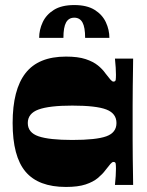

<svg xmlns="http://www.w3.org/2000/svg" viewBox="-20 -732 583 760"><path d="M241 8Q132 8 81 -52.5Q30 -113 30 -245Q30 -377 81 -442.5Q132 -508 241 -508Q289 -508 319 -498Q349 -488 367.5 -473Q386 -458 397 -442Q410 -425 417 -417Q424 -409 429 -409Q437 -409 438 -416Q439 -423 439 -436Q439 -447 438 -464.5Q437 -482 435 -500H507Q507 -489 506.5 -459Q506 -429 505.5 -390Q505 -351 505 -312.5Q505 -274 505 -245Q505 -217 505 -179.5Q505 -142 505.5 -105Q506 -68 506.5 -39.5Q507 -11 507 0H435Q437 -18 438 -35.5Q439 -53 439 -64Q439 -77 438 -84Q437 -91 429 -91Q424 -91 417 -83Q410 -75 397 -58Q386 -43 367.5 -27.5Q349 -12 319 -2Q289 8 241 8ZM266 -178Q361 -178 401 -192.5Q441 -207 441 -245Q441 -283 401 -298.5Q361 -314 266 -314Q175 -314 132.5 -298.5Q90 -283 90 -245Q90 -207 132.5 -192.5Q175 -178 266 -178ZM135 -582Q135 -614 149 -644Q163 -674 193.5 -693Q224 -712 274 -712Q324 -712 354.5 -693Q385 -674 399 -644Q413 -614 413 -582H317Q317 -624 306.5 -643Q296 -662 274 -662Q252 -662 241.5 -643Q231 -624 231 -582Z"/></svg>

Font: Ojuju ExtraBold
Style: Regular
Weight: 800
Designer: Chisaokwu Joboson, Mirko Velimirovic
Foundry: Udi Foundry
Version: Version 1.000